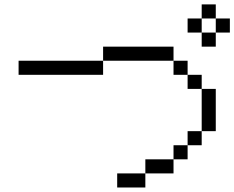

<svg xmlns="http://www.w3.org/2000/svg" viewBox="-20 -832 1040 852"><path d="M1000 -687.5V-750H937.5V-687.5H875V-625H937.5V-687.5ZM625 -62.5H500V0H625ZM625 -62.5H750V-125H625ZM750 -125H812.5V-187.5H750ZM812.5 -187.5H875V-250H812.5ZM875 -250H937.5V-437.5H875ZM875 -437.5V-500H812.5V-437.5ZM812.5 -500V-562.5H750V-500ZM437.5 -562.5H62.5V-500H437.5ZM437.5 -562.5H750V-625H437.5ZM875 -687.5V-750H812.5V-687.5ZM875 -750H937.5V-812.5H875Z"/></svg>

Font: BFUnifontExMono
Style: Regular
Weight: 500
Version: Version 15.0.06